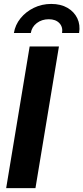

<svg xmlns="http://www.w3.org/2000/svg" viewBox="-20 -966 428 986"><path d="M282.7 -727.5 162.1 0H11.7L132.3 -727.5ZM243.2 -945.8Q292 -945.8 326.4 -925.8Q360.8 -905.8 377 -872.1Q393.1 -838.4 386.2 -796.4H298.8Q303.7 -827.6 284.7 -847.4Q265.6 -867.2 230.5 -867.2Q194.8 -867.2 168.9 -847.4Q143.1 -827.6 138.2 -796.4H51.3Q58.1 -838.4 85.4 -872.1Q112.8 -905.8 153.8 -925.8Q194.8 -945.8 243.2 -945.8Z"/></svg>

Font: Inter Display
Style: Bold Italic
Weight: 700
Italic angle: -9.39999°
Designer: Rasmus Andersson
Foundry: rsms
Version: Version 4.000;git-a52131595